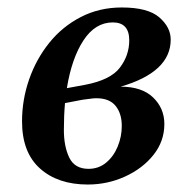

<svg xmlns="http://www.w3.org/2000/svg" viewBox="-20 -484 512 514"><path d="M420 -152Q420 -106 391 -69.5Q362 -33 315 -11.5Q268 10 215 10Q135 10 87 -33Q39 -76 39 -159Q39 -217 58 -271.5Q77 -326 112 -369.5Q147 -413 196.5 -438.5Q246 -464 306 -464Q376 -464 406.5 -437.5Q437 -411 437 -378Q437 -291 303 -252Q360 -252 390 -223Q420 -194 420 -152ZM282 -424Q235 -424 203.5 -376Q172 -328 159 -248L208 -257Q276 -270 301 -303Q326 -336 326 -376Q326 -424 282 -424ZM217 -32Q244 -32 264 -48.5Q284 -65 295 -91.5Q306 -118 306 -147Q306 -180 289.5 -200.5Q273 -221 238 -221Q230 -221 220.5 -219.5Q211 -218 201 -217L154 -208Q151 -174 151 -136Q151 -92 165.5 -62Q180 -32 217 -32Z"/></svg>

Font: Spectral SemiBold
Style: Italic
Weight: 600
Italic angle: -10°
Designer: Jean-Baptiste Levee
Foundry: Production Type
Version: Version 2.001